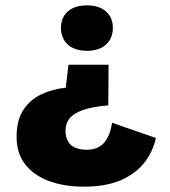

<svg xmlns="http://www.w3.org/2000/svg" viewBox="-20 -529 635 718"><path d="M386 -287 385 -135Q325 -130 290 -117.5Q255 -105 240 -86Q225 -67 225 -40Q225 -17 234 -1Q243 15 260.5 23Q278 31 305 31Q346 31 369 5Q392 -21 399 -70L563 -13Q552 38 520 79Q488 120 432.5 144.5Q377 169 293 169Q221 169 164.5 148.5Q108 128 75 86.5Q42 45 42 -17Q42 -79 67 -117.5Q92 -156 134 -176Q176 -196 226 -201L236 -287ZM305 -509Q350 -509 376 -486.5Q402 -464 402 -425Q402 -385 376 -362Q350 -339 305 -339Q260 -339 234 -362Q208 -385 208 -425Q208 -464 234 -486.5Q260 -509 305 -509Z"/></svg>

Font: Kantumruy Pro
Style: Bold
Weight: 700
Version: Version 1.002